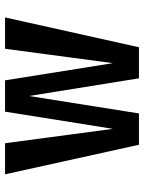

<svg xmlns="http://www.w3.org/2000/svg" viewBox="75 -645 570 760"><g transform="rotate(-90 360.0 -265.0)"><path d="M167 0H291L360 -435L430 0H553L671 -530H547L490 -103L422 -530H298L230 -103L173 -530H50Z"/></g></svg>

Font: Iosevka Sparkle
Style: Bold
Weight: 700
Designer: Belleve Invis
Foundry: Belleve Invis
Version: Version 4.5.0; ttfautohint (v1.8.3)